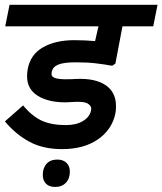

<svg xmlns="http://www.w3.org/2000/svg" viewBox="-50 -602 660 780"><path d="M0 0ZM160 -308.8Q156.2 -292.5 170.6 -286.2Q185 -280 216.2 -280Q242.5 -280 257.5 -281.2Q336.2 -285 378.8 -256.2Q421.2 -227.5 421.2 -171.2Q421.2 -151.2 418.8 -141.2Q405 -75 347.5 -35.6Q290 3.8 202.5 3.8Q125 3.8 69.4 -26.2Q13.8 -56.2 -30 -108.8L43.8 -173.8Q80 -130 119.4 -111.9Q158.8 -93.8 217.5 -93.8Q260 -93.8 287.5 -110.6Q315 -127.5 320 -153.8Q323.8 -170 307.5 -180.6Q291.2 -191.2 242.5 -187.5L216.2 -186.2Q145 -186.2 101.9 -213.8Q58.8 -241.2 60 -295Q60 -303.8 62.5 -321.2Q73.8 -381.2 125 -410Q176.2 -438.8 251.2 -438.8Q296.2 -438.8 336.2 -435L350 -495H-28.8L-11.2 -582.5H590L572.5 -495H447.5L418.8 -343.8L406.2 -335Q386.2 -337.5 375 -340Q368.8 -341.2 336.9 -345Q305 -348.8 256.2 -348.8Q208.8 -348.8 186.2 -339.4Q163.8 -330 160 -308.8ZM123.8 108.8Q123.8 80 139.4 63.1Q155 46.2 182.5 46.2Q206.2 46.2 220 59.4Q233.8 72.5 233.8 95Q233.8 123.8 217.5 140.6Q201.2 157.5 173.8 157.5Q150 157.5 136.9 144.4Q123.8 131.2 123.8 108.8Z"/></svg>

Font: Cambay
Style: Bold Italic
Weight: 700
Italic angle: -11°
Designer: Pooja Saxena
Foundry: Pooja Saxena
Version: Version 1.006;PS 001.006;hotconv 1.0.70;makeotf.lib2.5.58329